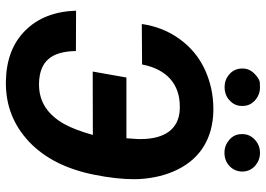

<svg xmlns="http://www.w3.org/2000/svg" viewBox="-150 -776 935 676"><g transform="rotate(90 318.0 -437.5)"><path d="M451.7 -820.8C451.7 -802.7 458.5 -788.1 471.7 -776.9C484.9 -765.6 500 -759.8 516.6 -759.8C517.6 -759.8 518.6 -759.8 519.5 -759.8C537.6 -760.3 553.2 -766.6 565.4 -778.8C577.6 -791 583.5 -805.7 583.5 -823.7C583 -841.3 576.2 -856 563.5 -867.7C550.3 -878.9 535.6 -884.8 518.6 -884.8C517.6 -884.8 516.6 -884.8 515.6 -884.8C497.1 -884.3 481.9 -877.4 469.7 -865.2C457.5 -853 451.7 -839.4 451.7 -823.2C451.7 -822.3 451.7 -821.8 451.7 -820.8ZM220.7 -820.8C221.2 -802.7 228 -788.1 241.2 -776.9C254.4 -765.6 269 -760.3 285.2 -760.3C286.1 -760.3 287.1 -760.3 288.1 -760.3C306.6 -760.7 322.3 -767.1 334.5 -779.3C346.7 -791 352.5 -805.2 352.5 -821.3C352.5 -822.3 352.5 -822.8 352.5 -823.7C352.5 -840.8 346.2 -855 333 -867.2C319.8 -878.9 304.7 -884.8 287.6 -884.8C286.6 -884.8 281.2 -884.8 271.5 -884.3C261.7 -883.8 251 -877.4 238.8 -865.2C226.6 -853 220.7 -839.4 220.7 -823.2C220.7 -822.3 220.7 -821.8 220.7 -820.8ZM17.1 -237.3C19.5 -162.1 43 -102.5 86.9 -58.6C130.9 -14.2 190.4 8.3 265.6 9.8C268.1 9.8 270.5 9.8 272.5 9.8C352.5 9.8 420.9 -17.6 479 -72.3C537.1 -127.4 575.7 -204.6 595.2 -303.7C605.5 -355.5 610.4 -401.4 610.4 -441.4C610.4 -448.2 610.4 -454.6 609.9 -460.9C606.9 -511.2 595.7 -556.2 575.7 -596.2C535.6 -676.3 464.8 -718.8 369.6 -720.7C367.2 -720.7 364.7 -720.7 362.8 -720.7C313 -720.7 267.1 -710.4 223.6 -690.4C180.7 -670.4 145 -640.6 117.2 -602.1C88.9 -563.5 71.3 -519 64 -468.8L206.5 -469.7C223.6 -559.1 278.3 -602.5 353.5 -602.5C356.9 -602.5 359.9 -602.5 363.3 -602.5C433.6 -600.1 469.2 -549.8 469.2 -463.9C469.2 -461.9 469.2 -459.5 469.2 -457L466.3 -414.6H252.4L231.4 -295.9L454.6 -296.4C442.9 -254.4 430.2 -221.2 416.5 -196.3C383.3 -136.7 336.9 -106.9 277.8 -106.9C275.9 -106.9 273.9 -106.9 271.5 -106.9C195.8 -109.4 160.6 -149.4 159.2 -236.8Z"/></g></svg>

Font: Roboto
Style: Bold Italic
Weight: 700
Italic angle: -12°
Designer: Google
Version: Version 2.137; 2017